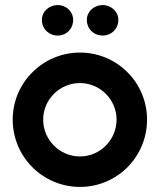

<svg xmlns="http://www.w3.org/2000/svg" viewBox="-20 -728 629 756"><path d="M295 8C441 8 559 -110 559 -257C559 -403 441 -521 295 -521C149 -521 30 -403 30 -257C30 -110 149 8 295 8ZM295 -112C215 -112 150 -177 150 -257C150 -336 215 -401 295 -401C374 -401 439 -336 439 -257C439 -177 374 -112 295 -112ZM385 -588C418 -588 446 -614 446 -650C446 -682 418 -708 385 -708C349 -708 322 -682 322 -650C322 -614 349 -588 385 -588ZM208 -588C241 -588 268 -614 268 -650C268 -682 241 -708 208 -708C172 -708 145 -682 145 -650C145 -614 172 -588 208 -588Z"/></svg>

Font: Lineal
Style: Bold
Weight: 700
Designer: Created by Frank Adebiaye with contributions from Anton Moglia & Ariel Martín Pérez
Created by Frank ADEBIAYE with FontF
Foundry: Velvetyne Type Foundry
Version: Version 2.000;Glyphs 3.2 (3227)